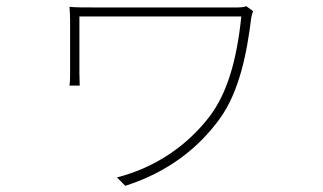

<svg xmlns="http://www.w3.org/2000/svg" viewBox="-20 -541 1040 619"><path d="M774 -521C767 -518 755 -517 748 -517H281C249 -517 222 -517 204 -519C205 -505 206 -491 206 -475V-303C206 -295 206 -279 204 -265H237C237 -279 236 -293 236 -303V-488H758C743 -342 711 -241 659 -170C585 -71 479 0 357 31L384 58C519 15 619 -62 689 -159C751 -245 776 -368 790 -484C791 -490 794 -501 796 -505Z"/></svg>

Font: Noto Sans CJK JP Thin
Style: Regular
Weight: 250
Designer: Ryoko NISHIZUKA (kana & ideographs); Paul D. Hunt (Latin, Greek & Cyrillic); Wenlong ZHANG (bopomofo); Sandoll Communica
Foundry: Adobe Systems Incorporated
Version: Version 1.004;PS 1.004;hotconv 1.0.82;makeotf.lib2.5.63406